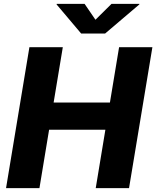

<svg xmlns="http://www.w3.org/2000/svg" viewBox="-20 -971 807 991"><path d="M11.2 0 131.8 -727.5H304.2L256.8 -441.9H547.4L594.7 -727.5H766.6L646 0H474.1L523.9 -301.3H233.4L183.6 0ZM416.5 -951.2 472.7 -869.1 555.7 -951.2H699.7L699.2 -948.2L522.5 -797.9H398.9L272 -948.2L272.9 -951.2Z"/></svg>

Font: Inter ExtraBold
Style: Italic
Weight: 800
Italic angle: -9.3988°
Designer: Rasmus Andersson
Foundry: rsms
Version: Version 4.001;git-66647c0bb